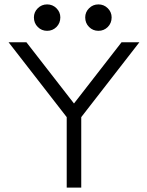

<svg xmlns="http://www.w3.org/2000/svg" viewBox="-20 -852 667 872"><path d="M283 0V-320L19 -660H100L316 -382L532 -660H613L349 -320V0ZM427 -712Q402 -712 384.5 -729.5Q367 -747 367 -773Q367 -797 384.5 -814.5Q402 -832 427 -832Q452 -832 469.5 -814.5Q487 -797 487 -773Q487 -747 469.5 -729.5Q452 -712 427 -712ZM194 -712Q169 -712 151.5 -729.5Q134 -747 134 -773Q134 -797 151.5 -814.5Q169 -832 194 -832Q219 -832 236.5 -814.5Q254 -797 254 -773Q254 -747 236.5 -729.5Q219 -712 194 -712Z"/></svg>

Font: Lil Grotesk
Style: Regular
Weight: 400
Designer: Bastien Sozeau
Foundry: NBR — Bastien Sozeau
Version: Version 4.002; ttfautohint (v1.8.4.7-5d5b)